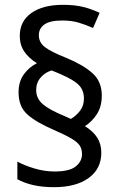

<svg xmlns="http://www.w3.org/2000/svg" viewBox="-20 -783 501 796"><path d="M57 -400Q57 -445 79 -475Q101 -505 133 -521Q99 -542 80.5 -569.5Q62 -597 62 -634Q62 -695 110 -729Q158 -763 241 -763Q289 -763 323.5 -754.5Q358 -746 393 -730L366 -667Q334 -681 305 -689.5Q276 -698 238 -698Q187 -698 164 -681.5Q141 -665 141 -637Q141 -607 166.5 -587.5Q192 -568 255 -543Q325 -514 363.5 -479.5Q402 -445 402 -387Q402 -341 381.5 -309.5Q361 -278 332 -260Q366 -239 383 -212.5Q400 -186 400 -150Q400 -83 347.5 -45Q295 -7 204 -7Q156 -7 118.5 -15.5Q81 -24 52 -40V-113Q81 -97 123 -84.5Q165 -72 206 -72Q268 -72 294 -93Q320 -114 320 -144Q320 -165 310.5 -179.5Q301 -194 275.5 -209Q250 -224 202 -245Q130 -276 93.5 -308.5Q57 -341 57 -400ZM130 -410Q130 -375 157 -351.5Q184 -328 247 -302L274 -290Q296 -303 312 -324Q328 -345 328 -375Q328 -399 317 -417.5Q306 -436 276.5 -453Q247 -470 194 -491Q167 -483 148.5 -461.5Q130 -440 130 -410Z"/></svg>

Font: Noto Sans Sinhala UI SemiCondensed
Style: Regular
Weight: 400
Width: 4
Designer: Jelle Bosma - Monotype Design Team
Foundry: Monotype Imaging Inc.
Version: Version 2.006; ttfautohint (v1.8.4.7-5d5b)